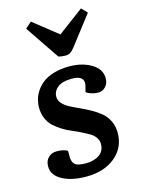

<svg xmlns="http://www.w3.org/2000/svg" viewBox="-120 -851 683 933"><g transform="rotate(-15 221.5 -384.5)"><path d="M99.1 -755.9 129.9 -783.2 252.9 -686 381.8 -782.2 409.2 -753.9 299.8 -611.8Q286.6 -594.2 276.1 -587.2Q265.6 -580.1 251 -580.1Q231 -580.1 214.8 -585ZM210 -48.8Q252.4 -48.8 278.8 -67.4Q305.2 -85.9 305.2 -121.1Q305.2 -139.2 294.7 -154.1Q284.2 -168.9 266.8 -179Q249.5 -189 227.5 -200Q205.6 -210.9 182.6 -220.5Q159.7 -230 137.7 -243.9Q115.7 -257.8 98.4 -273.9Q81.1 -290 70.6 -314.7Q60.1 -339.4 60.1 -369.1Q60.1 -390.1 65.9 -410.9Q71.8 -431.6 85.9 -452.4Q100.1 -473.1 121.3 -489Q142.6 -504.9 176.5 -514.9Q210.4 -524.9 252 -524.9Q318.4 -524.9 364.3 -497.1Q410.2 -469.2 410.2 -423.8Q410.2 -397.9 395 -381.6Q379.9 -365.2 356.9 -365.2Q339.8 -365.2 322.3 -371.1Q304.7 -377 297.9 -383.8L306.2 -416Q311 -439 297.6 -451.4Q284.2 -463.9 248 -463.9Q202.6 -463.9 178.7 -445.1Q154.8 -426.3 154.8 -397.9Q154.8 -379.9 168.2 -364.7Q181.6 -349.6 203.1 -338.1Q224.6 -326.7 250.5 -315.2Q276.4 -303.7 302.2 -289.3Q328.1 -274.9 349.6 -257.6Q371.1 -240.2 384.5 -213.1Q397.9 -186 397.9 -152.8Q397.9 -78.6 342.3 -32.2Q286.6 14.2 196.8 14.2Q123 14.2 75.9 -11.5Q28.8 -37.1 28.8 -81.1Q28.8 -109.9 45.7 -126Q62.5 -142.1 87.9 -142.1Q122.1 -142.1 142.1 -129.9V-102.1Q142.1 -72.8 156.2 -60.8Q170.4 -48.8 210 -48.8Z"/></g></svg>

Font: Literata Book SemiBold
Style: Italic
Weight: 600
Italic angle: -3°
Designer: Latin by Veronika Burian and Jose Scaglione. Greek by Irene Vlachou. Cyrillic by Vera Evstafieva
Foundry: TypeTogether
Version: Version 1.003;PS 001.003;hotconv 1.0.88;makeotf.lib2.5.64775